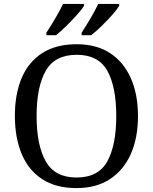

<svg xmlns="http://www.w3.org/2000/svg" viewBox="-20 -951 782 981"><path d="M371 10Q265 10 195 -36Q125 -82 90.5 -165Q56 -248 56 -359Q56 -470 90.5 -552Q125 -634 195.5 -679.5Q266 -725 372 -725Q473 -725 542.5 -679.5Q612 -634 648.5 -551.5Q685 -469 685 -358Q685 -247 648.5 -164.5Q612 -82 542 -36Q472 10 371 10ZM371 -44Q483 -44 528.5 -127Q574 -210 574 -358Q574 -507 528.5 -589Q483 -671 372 -671Q260 -671 213.5 -589Q167 -507 167 -358Q167 -210 213.5 -127Q260 -44 371 -44ZM397 -784Q418 -816 442 -856.5Q466 -897 482 -931H589V-921Q579 -904 553.5 -875Q528 -846 498.5 -817.5Q469 -789 446 -771H397ZM217 -784Q238 -816 262 -856.5Q286 -897 302 -931H409V-921Q399 -904 373 -875Q347 -846 318 -817.5Q289 -789 266 -771H217Z"/></svg>

Font: NotoSerif-Regular
Style: Regular
Weight: 400
Designer: Monotype Design Team
Foundry: Monotype Imaging Inc.
Version: Version 2.007; ttfautohint (v1.8) -l 8 -r 50 -G 200 -x 14 -D